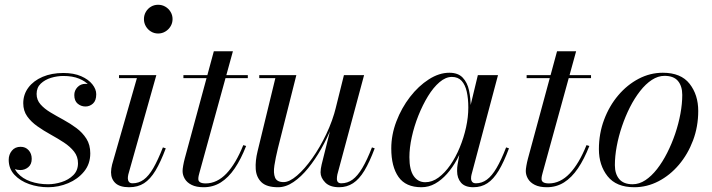

<svg xmlns="http://www.w3.org/2000/svg" viewBox="-20 -775 2984 805"><path d="M182 10Q140 10 102.2 -3.2Q64.5 -16.5 40.5 -42.2Q16.5 -68 16.5 -105Q16.5 -127 29.8 -143.2Q43 -159.5 66.5 -159.5Q87 -159.5 100 -145.2Q113 -131 113 -109Q113 -86 98.5 -74Q84 -62 65 -62Q52 -62 41 -66.5Q30 -71 23.8 -80.5Q17.5 -90 17.5 -105H34Q34 -72 54.2 -49Q74.5 -26 108.2 -14.2Q142 -2.5 181.5 -2.5Q209.5 -2.5 238.5 -11.8Q267.5 -21 287.2 -40.5Q307 -60 307 -90.5Q307 -118.5 290.5 -139.5Q274 -160.5 248 -177.5Q222 -194.5 192.5 -210.8Q163 -227 136.8 -245.5Q110.5 -264 94 -287.2Q77.5 -310.5 77.5 -342Q77.5 -379 99 -407.8Q120.5 -436.5 158.5 -452.8Q196.5 -469 245.5 -469Q289.5 -469 320.2 -455.5Q351 -442 367.2 -421.5Q383.5 -401 383.5 -380Q383.5 -353 369.8 -340.8Q356 -328.5 338.5 -328.5Q320 -328.5 305.8 -340.2Q291.5 -352 291.5 -376.5Q291.5 -395.5 304.8 -409.5Q318 -423.5 338.5 -423.5Q356.5 -423.5 369.5 -411.2Q382.5 -399 382.5 -380H368Q368 -399 353.5 -416.5Q339 -434 311.8 -445.2Q284.5 -456.5 245.5 -456.5Q220 -456.5 194.2 -448.8Q168.5 -441 151 -424.5Q133.5 -408 133.5 -381Q133.5 -356 149.8 -337.5Q166 -319 191.5 -303.8Q217 -288.5 246 -272.8Q275 -257 300.5 -238Q326 -219 342.2 -193.5Q358.5 -168 358.5 -132Q358.5 -87.5 332.5 -55.8Q306.5 -24 266 -7Q225.5 10 182 10Z M521.5 10Q482.5 10 464 -7.2Q445.5 -24.5 445.5 -53Q445.5 -60.5 446.8 -68.8Q448 -77 450 -85L554 -447.5H479V-460H635.5L518 -43.5Q517 -39.5 516.5 -35.2Q516 -31 516 -27.5Q516 -19 520.5 -12.8Q525 -6.5 536 -6.5Q561.5 -6.5 582.5 -21.8Q603.5 -37 622.8 -70.2Q642 -103.5 663 -157L675 -153Q653.5 -95.5 631.8 -59.5Q610 -23.5 584 -6.8Q558 10 521.5 10ZM643 -634.5Q626.5 -634.5 613 -642.8Q599.5 -651 591.5 -664.8Q583.5 -678.5 583.5 -695Q583.5 -711.5 591.5 -725.2Q599.5 -739 613 -747Q626.5 -755 643 -755Q659.5 -755 673.2 -747Q687 -739 695.2 -725.2Q703.5 -711.5 703.5 -695Q703.5 -678.5 695.2 -664.8Q687 -651 673.2 -642.8Q659.5 -634.5 643 -634.5Z M834 10Q803 10 783.5 0.2Q764 -9.5 754.8 -25.2Q745.5 -41 745.5 -58Q745.5 -66 748 -80.5Q750.5 -95 754.5 -110L876.5 -560H956.5L816 -50Q814.5 -45 813 -38.2Q811.5 -31.5 811.5 -24.5Q811.5 -6 842.5 -6Q866 -6 888 -16.5Q910 -27 929.5 -47.5Q949 -68 966.8 -98Q984.5 -128 1000 -166.5L1012 -163Q990.5 -108 964.2 -69.2Q938 -30.5 905.8 -10.2Q873.5 10 834 10ZM749 -447.5V-460H1019V-447.5Z M1146 10Q1098 10 1076.2 -11Q1054.5 -32 1052.2 -66.2Q1050 -100.5 1060 -141L1134.5 -447.5H1067V-460H1222.5L1145 -152.5Q1135.5 -113.5 1130.5 -81.5Q1125.5 -49.5 1133.2 -30.5Q1141 -11.5 1169 -11.5Q1193.5 -11.5 1225.2 -38.8Q1257 -66 1289.2 -111.5Q1321.5 -157 1348.2 -213.2Q1375 -269.5 1389 -327H1398.5Q1389 -287.5 1370.5 -241.8Q1352 -196 1327 -151.5Q1302 -107 1272.2 -70.2Q1242.5 -33.5 1210.5 -11.8Q1178.5 10 1146 10ZM1402 10Q1363 10 1343.5 -10Q1324 -30 1324 -52.5Q1324 -58.5 1325.2 -67.8Q1326.5 -77 1328.5 -85L1422 -460H1506.5L1394.5 -43.5Q1393.5 -39 1393 -34.2Q1392.5 -29.5 1392.5 -25.5Q1392.5 -6.5 1411 -6.5Q1437 -6.5 1458.2 -22Q1479.5 -37.5 1499.2 -70.8Q1519 -104 1539.5 -157L1551 -153Q1529.5 -95.5 1507.8 -59.5Q1486 -23.5 1460.2 -6.8Q1434.5 10 1402 10Z M1747 10Q1681 10 1650.8 -33.2Q1620.5 -76.5 1620.5 -152.5Q1620.5 -210 1642 -266.2Q1663.5 -322.5 1699 -368.5Q1734.5 -414.5 1777.8 -442.2Q1821 -470 1864 -470Q1900.5 -470 1920 -449.5Q1939.5 -429 1946.5 -396Q1953.5 -363 1953.5 -325Q1953.5 -291 1946.8 -253Q1940 -215 1927 -177.5Q1914 -140 1895.8 -106.2Q1877.5 -72.5 1854.2 -46.2Q1831 -20 1804.2 -5Q1777.5 10 1747 10ZM1763 -11Q1792 -11 1818.5 -30.5Q1845 -50 1867.8 -82.8Q1890.5 -115.5 1907.5 -156.5Q1924.5 -197.5 1934 -240.8Q1943.5 -284 1943.5 -324Q1943.5 -361.5 1937 -390.5Q1930.5 -419.5 1915.5 -436Q1900.5 -452.5 1874.5 -452.5Q1848.5 -452.5 1822.8 -430.5Q1797 -408.5 1774.5 -371.8Q1752 -335 1734.2 -290.5Q1716.5 -246 1706.5 -200.5Q1696.5 -155 1696.5 -116Q1696.5 -63 1714.5 -37Q1732.5 -11 1763 -11ZM1964.5 10Q1929.5 10 1913 -9Q1896.5 -28 1896.5 -58Q1896.5 -66.5 1897 -73.2Q1897.5 -80 1898.5 -85L1911.5 -158.5L1936 -234.5L1950 -321L1983.5 -460H2068L1957 -43Q1955 -35.5 1955 -27Q1955 -18.5 1959.8 -12.5Q1964.5 -6.5 1975.5 -6.5Q2000.5 -6.5 2021.5 -22Q2042.5 -37.5 2062 -70.8Q2081.5 -104 2102 -157L2114 -153Q2092.5 -95.5 2070.8 -59.5Q2049 -23.5 2023.5 -6.8Q1998 10 1964.5 10Z M2273 10Q2242 10 2222.5 0.2Q2203 -9.5 2193.8 -25.2Q2184.5 -41 2184.5 -58Q2184.5 -66 2187 -80.5Q2189.5 -95 2193.5 -110L2315.5 -560H2395.5L2255 -50Q2253.5 -45 2252 -38.2Q2250.5 -31.5 2250.5 -24.5Q2250.5 -6 2281.5 -6Q2305 -6 2327 -16.5Q2349 -27 2368.5 -47.5Q2388 -68 2405.8 -98Q2423.5 -128 2439 -166.5L2451 -163Q2429.5 -108 2403.2 -69.2Q2377 -30.5 2344.8 -10.2Q2312.5 10 2273 10ZM2188 -447.5V-460H2458V-447.5Z M2639.5 10Q2564 10 2527.5 -36Q2491 -82 2491 -149.5Q2491 -215 2512.8 -273Q2534.5 -331 2572 -375.2Q2609.5 -419.5 2657.8 -444.8Q2706 -470 2759 -470Q2835 -470 2871.2 -423.8Q2907.5 -377.5 2907.5 -310Q2907.5 -244.5 2885.8 -186.5Q2864 -128.5 2826.5 -84.2Q2789 -40 2740.8 -15Q2692.5 10 2639.5 10ZM2632.5 -2.5Q2660 -2.5 2685.8 -19.5Q2711.5 -36.5 2734.8 -66.2Q2758 -96 2777.2 -134Q2796.5 -172 2810.8 -214Q2825 -256 2832.8 -298Q2840.5 -340 2840.5 -377Q2840.5 -414 2822.5 -435.5Q2804.5 -457 2766 -457Q2739 -457 2713 -440Q2687 -423 2663.8 -393.2Q2640.5 -363.5 2621.2 -325.5Q2602 -287.5 2587.8 -245.5Q2573.5 -203.5 2565.8 -161.8Q2558 -120 2558 -82.5Q2558 -46 2576.2 -24.2Q2594.5 -2.5 2632.5 -2.5Z"/></svg>

Font: Bodoni Moda 18pt
Style: Italic
Weight: 400
Italic angle: -13°
Designer: Owen Earl
Foundry: indestructible type
Version: Version 2.005